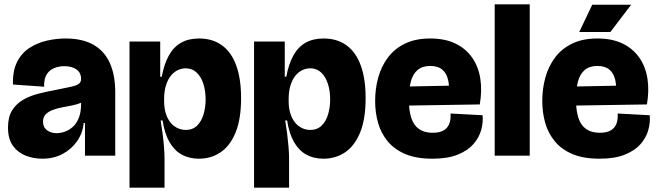

<svg xmlns="http://www.w3.org/2000/svg" viewBox="-20 -720 3043 888"><path d="M175 14Q135 14 99 0Q63 -14 40 -45.5Q17 -77 17 -130Q17 -179 36 -209.5Q55 -240 87 -258.5Q119 -277 157 -286.5Q195 -296 232 -303Q284 -313 310 -319Q336 -325 345.5 -333Q355 -341 355 -355Q355 -384 333.5 -399Q312 -414 277 -414Q255 -414 233 -406Q211 -398 197 -377.5Q183 -357 184 -319L40 -329Q38 -392 59 -433.5Q80 -475 116.5 -498.5Q153 -522 196.5 -532Q240 -542 283 -542Q362 -542 413 -512.5Q464 -483 488.5 -427.5Q513 -372 513 -293V-199Q513 -166 513 -132.5Q513 -99 513 -66Q513 -33 513 0H373Q373 -36 373 -73Q373 -110 373 -151H367Q363 -106 337.5 -68.5Q312 -31 270.5 -8.5Q229 14 175 14ZM242 -104Q259 -104 278.5 -110.5Q298 -117 315.5 -132Q333 -147 344 -173.5Q355 -200 355 -239V-263L382 -266Q374 -253 355.5 -245Q337 -237 314 -232.5Q291 -228 267.5 -223.5Q244 -219 224 -211.5Q204 -204 191.5 -191.5Q179 -179 179 -157Q179 -131 197.5 -117.5Q216 -104 242 -104Z M579 148V-340V-528H721V-365H728Q739 -424 761 -463.5Q783 -503 817.5 -522.5Q852 -542 901 -542Q963 -542 1006.5 -510.5Q1050 -479 1072.5 -417.5Q1095 -356 1095 -266Q1095 -169 1069.5 -107Q1044 -45 1000 -15.5Q956 14 900 14Q855 14 820.5 -5Q786 -24 763.5 -63.5Q741 -103 732 -163H723Q728 -134 732 -102.5Q736 -71 738.5 -40.5Q741 -10 741 18V148ZM839 -119Q871 -119 891.5 -139Q912 -159 921.5 -191.5Q931 -224 931 -260Q931 -300 920.5 -332.5Q910 -365 889.5 -384.5Q869 -404 839 -404Q820 -404 802 -395.5Q784 -387 770 -369.5Q756 -352 747.5 -325Q739 -298 739 -260V-254Q739 -224 745 -202Q751 -180 761 -164Q771 -148 784 -138Q797 -128 811 -123.5Q825 -119 839 -119Z M1155 148V-340V-528H1297V-365H1304Q1315 -424 1337 -463.5Q1359 -503 1393.5 -522.5Q1428 -542 1477 -542Q1539 -542 1582.5 -510.5Q1626 -479 1648.5 -417.5Q1671 -356 1671 -266Q1671 -169 1645.5 -107Q1620 -45 1576 -15.5Q1532 14 1476 14Q1431 14 1396.5 -5Q1362 -24 1339.5 -63.5Q1317 -103 1308 -163H1299Q1304 -134 1308 -102.5Q1312 -71 1314.5 -40.5Q1317 -10 1317 18V148ZM1415 -119Q1447 -119 1467.5 -139Q1488 -159 1497.5 -191.5Q1507 -224 1507 -260Q1507 -300 1496.5 -332.5Q1486 -365 1465.5 -384.5Q1445 -404 1415 -404Q1396 -404 1378 -395.5Q1360 -387 1346 -369.5Q1332 -352 1323.5 -325Q1315 -298 1315 -260V-254Q1315 -224 1321 -202Q1327 -180 1337 -164Q1347 -148 1360 -138Q1373 -128 1387 -123.5Q1401 -119 1415 -119Z M1980 14Q1905 14 1854.5 -7.5Q1804 -29 1773 -66.5Q1742 -104 1728.5 -152Q1715 -200 1715 -253Q1715 -310 1729.5 -362Q1744 -414 1774.5 -454.5Q1805 -495 1853.5 -518.5Q1902 -542 1970 -542Q2038 -542 2086.5 -518.5Q2135 -495 2164 -453Q2193 -411 2201.5 -356Q2210 -301 2199 -237L1816 -231V-319L2075 -324L2054 -273Q2060 -319 2052.5 -350.5Q2045 -382 2025 -398.5Q2005 -415 1970 -415Q1933 -415 1911 -396Q1889 -377 1880 -342.5Q1871 -308 1871 -261Q1871 -180 1898 -143Q1925 -106 1981 -106Q2005 -106 2021 -112Q2037 -118 2047 -129.5Q2057 -141 2061 -157.5Q2065 -174 2064 -195L2212 -187Q2215 -154 2205.5 -119Q2196 -84 2170 -54Q2144 -24 2097.5 -5Q2051 14 1980 14Z M2268 0V-700H2430V0Z M2753 14Q2678 14 2627.5 -7.5Q2577 -29 2546 -66.5Q2515 -104 2501.5 -152Q2488 -200 2488 -253Q2488 -310 2502.5 -362Q2517 -414 2547.5 -454.5Q2578 -495 2626.5 -518.5Q2675 -542 2743 -542Q2811 -542 2859.5 -518.5Q2908 -495 2937 -453Q2966 -411 2974.5 -356Q2983 -301 2972 -237L2589 -231V-319L2848 -324L2827 -273Q2833 -319 2825.5 -350.5Q2818 -382 2798 -398.5Q2778 -415 2743 -415Q2706 -415 2684 -396Q2662 -377 2653 -342.5Q2644 -308 2644 -261Q2644 -180 2671 -143Q2698 -106 2754 -106Q2778 -106 2794 -112Q2810 -118 2820 -129.5Q2830 -141 2834 -157.5Q2838 -174 2837 -195L2985 -187Q2988 -154 2978.5 -119Q2969 -84 2943 -54Q2917 -24 2870.5 -5Q2824 14 2753 14ZM2803 -572H2659L2719 -698H2899Z"/></svg>

Font: Bricolage Grotesque 96pt ExtraBold
Style: Regular
Weight: 800
Designer: Mathieu Triay
Foundry: Atelier Triay
Version: Version 1.001;gftools[0.9.33.dev8+g029e19f]